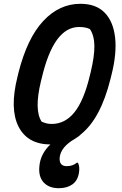

<svg xmlns="http://www.w3.org/2000/svg" viewBox="-20 -740 640 1010"><path d="M403 -720Q485 -720 530.5 -673.5Q576 -627 585.5 -542.5Q595 -458 566 -344L561 -324Q509 -116 406 -34Q396 -23 373 -9Q300 33 294 88Q290 134 331 134Q363 134 384 116H390Q401 137 395 171Q388 211 360 230.5Q332 250 289 250Q238 250 210 220Q182 190 187 136Q190 100 205.5 71Q221 42 245 20Q124 19 77 -75Q30 -169 72 -336L77 -357Q123 -539 207.5 -629.5Q292 -720 403 -720ZM195 -311Q159 -161 199 -100Q213 -94 225 -91Q237 -88 252 -88Q323 -88 372.5 -150.5Q422 -213 453 -344L457 -360Q477 -443 476.5 -498Q476 -553 453 -587Q431 -598 396 -598Q329 -598 280 -531Q231 -464 199 -327Z"/></svg>

Font: Recursive Mn Csl St SmB
Style: Italic
Weight: 600
Italic angle: -15°
Monospace: yes
Version: Version 1.079;hotconv 1.0.112;makeotfexe 2.5.65598; ttfautoh